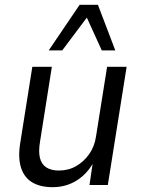

<svg xmlns="http://www.w3.org/2000/svg" viewBox="-20 -767 583 796"><path d="M198 9Q147 9 113.5 -11Q80 -31 67 -72.5Q54 -114 64 -175L114 -490H195L146 -180Q139 -139 145.5 -112.5Q152 -86 172 -73Q192 -60 224 -60Q264 -60 296 -78.5Q328 -97 350 -128.5Q372 -160 378 -201L424 -490H505L427 0H351L366 -102H372Q345 -49 300 -20Q255 9 198 9ZM182 -558 310 -747H386L458 -558H402L340 -694L238 -558Z"/></svg>

Font: Nunito Sans 10pt SemiCondensed
Style: Italic
Weight: 400
Width: 4
Italic angle: -9°
Designer: Vernon Adams
Foundry: Vernon Adams
Version: Version 3.101;gftools[0.9.27]